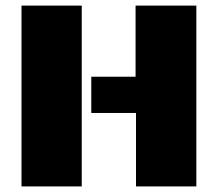

<svg xmlns="http://www.w3.org/2000/svg" viewBox="-20 -668 780 688"><path d="M467.3 0V-263.2H307.1V-393.1H465.8V-647.9H683.6V0ZM57.1 0V-647.9H272.9V0Z"/></svg>

Font: Black Ops One
Style: Regular
Weight: 400
Designer: James Grieshaber, Eben Sorkin
Foundry: Sorkin Type Co.
Version: Version 1.004; ttfautohint (v1.8.4.7-5d5b)